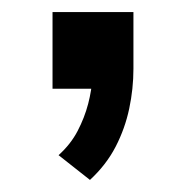

<svg xmlns="http://www.w3.org/2000/svg" viewBox="-20 -147 308 318"><path d="M129 151 77 110Q97 92 108.5 70Q120 48 126 25Q132 2 133 -19L155 0H67V-127H201V-33Q201 0 194 33Q187 66 171.5 96Q156 126 129 151Z"/></svg>

Font: Nunito Sans 8pt SemiBold
Style: Regular
Weight: 600
Version: Version 3.101;gftools[0.9.27]